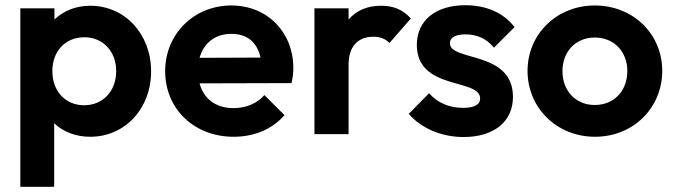

<svg xmlns="http://www.w3.org/2000/svg" viewBox="-20 -515 2588 737"><path d="M326 10C460 10 560 -98 560 -241C560 -384 460 -493 326 -493C271 -493 223 -473 189 -440V-483H58V202H188V-42C222 -9 271 10 326 10ZM181 -242C181 -319 231 -372 304 -372C375 -372 426 -318 426 -242C426 -165 375 -111 303 -111C231 -111 181 -165 181 -242Z M877 10C955 10 1024 -18 1072 -73L995 -150C966 -117 924 -100 876 -100C809 -100 762 -135 746 -195L1099 -196C1104 -218 1106 -236 1106 -253C1106 -392 1006 -494 868 -494C725 -494 614 -385 614 -242C614 -96 726 10 877 10ZM746 -293C762 -350 806 -385 868 -385C929 -385 967 -353 980 -294Z M1187 0H1318V-267C1318 -339 1356 -374 1413 -374C1440 -374 1459 -366 1475 -350L1557 -444C1527 -478 1490 -493 1443 -493C1389 -493 1347 -474 1318 -440V-483H1187Z M1759 11C1876 11 1949 -48 1949 -143C1949 -322 1707 -278 1707 -349C1707 -371 1728 -383 1767 -383C1809 -383 1847 -368 1876 -332L1955 -411C1913 -466 1846 -495 1766 -495C1651 -495 1580 -435 1580 -343C1580 -166 1823 -216 1823 -137C1823 -113 1800 -101 1758 -101C1704 -101 1660 -120 1627 -157L1549 -78C1597 -22 1676 11 1759 11Z M2264 10C2410 10 2522 -100 2522 -243C2522 -385 2410 -494 2263 -494C2117 -494 2005 -384 2005 -243C2005 -100 2118 10 2264 10ZM2139 -242C2139 -317 2190 -371 2263 -371C2336 -371 2388 -318 2388 -242C2388 -166 2337 -112 2263 -112C2190 -112 2139 -166 2139 -242Z"/></svg>

Font: MV Cash SemiBold
Style: Regular
Weight: 600
Designer: Rodrigo Fuenzalida
Foundry: fragTYPE
Version: Version 1.100;Glyphs 3.1.2 (3151)